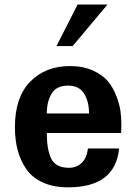

<svg xmlns="http://www.w3.org/2000/svg" viewBox="-20 -801 593 835"><path d="M447.3 -781.2 295.9 -600.6H225.6L317.4 -781.2ZM507.8 -260.7Q507.8 -260.7 506.8 -222.7H183.6Q183.6 -149.4 203.1 -110.4Q222.7 -71.3 280.3 -71.3Q312.5 -71.3 335 -92.3Q357.4 -113.3 362.3 -155.3H498Q481.4 13.7 276.4 13.7Q212.9 13.7 166.5 -7.3Q120.1 -28.3 94.2 -65.9Q68.4 -103.5 56.6 -148.4Q44.9 -193.4 44.9 -248Q44.9 -377.9 111.3 -445.8Q177.7 -513.7 284.2 -513.7Q340.8 -513.7 383.3 -494.6Q425.8 -475.6 448.7 -448.2Q471.7 -420.9 485.8 -383.8Q500 -346.7 503.9 -317.9Q507.8 -289.1 507.8 -260.7ZM367.2 -307.6Q367.2 -359.4 345.7 -394Q324.2 -428.7 275.4 -428.7Q225.6 -428.7 204.6 -394Q183.6 -359.4 183.6 -307.6Z"/></svg>

Font: FreeUniversal
Style: Bold
Weight: 700
Version: Version 1.001